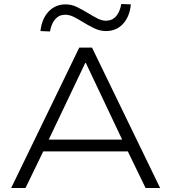

<svg xmlns="http://www.w3.org/2000/svg" viewBox="-20 -944 860 964"><path d="M36 0 378 -705H442L784 0H711L613 -202L652 -184H166L206 -202L108 0ZM408 -628 218 -229 191 -243H627L600 -229L411 -628ZM231 -786 183 -788Q190 -850 224 -886Q258 -922 309 -922Q340 -922 368 -908Q396 -894 424 -877Q450 -861 471 -850.5Q492 -840 512 -840Q543 -840 562.5 -862Q582 -884 589 -924L637 -922Q631 -860 597.5 -824Q564 -788 512 -788Q482 -788 453 -802Q424 -816 395 -834Q371 -849 349.5 -859.5Q328 -870 308 -870Q277 -870 257.5 -848Q238 -826 231 -786Z"/></svg>

Font: Nunito Sans 10pt SemiExpanded Light
Style: Regular
Weight: 300
Width: 6
Designer: Vernon Adams
Foundry: Vernon Adams
Version: Version 3.101;gftools[0.9.27]